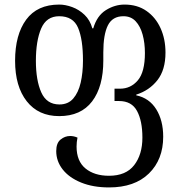

<svg xmlns="http://www.w3.org/2000/svg" viewBox="-20 -568 790 840"><path d="M457 252Q387 252 334.5 230.5Q282 209 254 173Q226 137 226 93Q226 58 245 42.5Q264 27 287 27Q303 27 319 34Q317 44 316 53.5Q315 63 315 73Q315 137 354 169Q393 201 457 201Q531 201 567 154.5Q603 108 603 34Q603 -39 579.5 -82.5Q556 -126 501 -126H481V-180H505Q552 -180 583 -216.5Q614 -253 614 -336Q614 -380 604 -416.5Q594 -453 573.5 -475Q553 -497 520 -497Q472 -497 452 -457Q432 -417 432 -339V-303Q432 -189 383 -124.5Q334 -60 239 -60Q148 -60 97 -125Q46 -190 46 -302Q46 -416 94.5 -482Q143 -548 239 -548Q266 -548 296 -537Q326 -526 350 -503Q374 -480 384 -444H388Q404 -499 443 -523.5Q482 -548 525 -548Q581 -548 621 -520Q661 -492 682.5 -444.5Q704 -397 704 -338Q704 -262 668.5 -217Q633 -172 576 -154V-151Q633 -139 663.5 -90Q694 -41 694 30Q694 130 631.5 191Q569 252 457 252ZM240 -111Q278 -111 300.5 -137Q323 -163 333 -206.5Q343 -250 343 -303Q343 -396 321.5 -446.5Q300 -497 239 -497Q183 -497 160 -443Q137 -389 137 -302Q137 -217 160.5 -164Q184 -111 240 -111Z"/></svg>

Font: Noto Serif Georgian Condensed
Style: Regular
Weight: 400
Width: 3
Designer: Monotype Design Team, Akaki Razmadze
Foundry: Google LLC
Version: Version 2.003; ttfautohint (v1.8.4.7-5d5b)